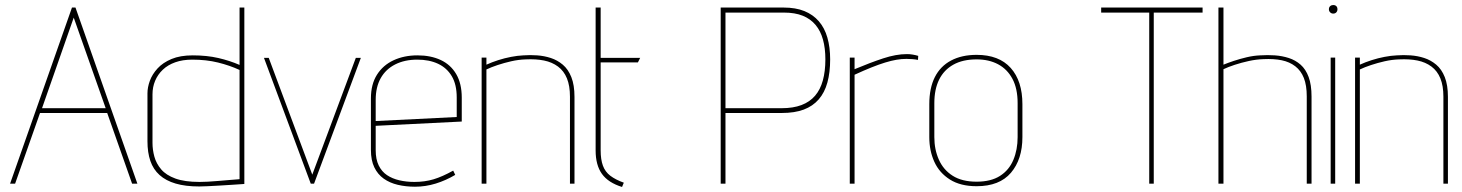

<svg xmlns="http://www.w3.org/2000/svg" viewBox="-20 -730 5810 763"><path d="M526 0 280 -700H266L20 0H40L139 -281H406L505 0ZM147 -300 273 -660 400 -300Z M951 1V-700H932V-472Q893 -489 847.5 -499.5Q802 -510 746 -510Q696 -510 661.5 -495.5Q627 -481 606 -458Q585 -435 575.5 -409Q566 -383 566 -359V-169Q566 -124 577.5 -90.5Q589 -57 614 -34.5Q639 -12 678 -0.5Q717 11 772 11Q783 11 804.5 10Q826 9 851.5 7.5Q877 6 900 4.5Q923 3 937.5 2Q952 1 951 1ZM932 -452V-18Q933 -18 921 -17Q909 -16 889.5 -14.5Q870 -13 848 -11Q826 -9 806 -8Q786 -7 773 -7Q714 -7 677 -20.5Q640 -34 620.5 -57Q601 -80 593.5 -107.5Q586 -135 586 -162V-355Q586 -384 596.5 -409Q607 -434 627 -453Q647 -472 676.5 -482.5Q706 -493 744 -493Q800 -493 846.5 -481.5Q893 -470 932 -452Z M1029 -500 1215 0H1228L1414 -500H1394L1221 -36L1048 -500Z M1473 -133V-230L1815 -247V-342Q1815 -398 1793 -435.5Q1771 -473 1731.5 -491.5Q1692 -510 1639 -510Q1586 -510 1544 -490.5Q1502 -471 1478 -433Q1454 -395 1454 -339V-134Q1454 -93 1467.5 -65Q1481 -37 1505 -20Q1529 -3 1561 4.5Q1593 12 1629 12Q1671 12 1711.5 -0.5Q1752 -13 1789 -35L1781 -52Q1738 -28 1703 -17.5Q1668 -7 1627 -7Q1595 -7 1567 -13.5Q1539 -20 1518 -34Q1497 -48 1485 -72.5Q1473 -97 1473 -133ZM1795 -343V-265L1473 -249V-333Q1473 -384 1493 -419.5Q1513 -455 1550.5 -474Q1588 -493 1638 -493Q1686 -493 1721 -476.5Q1756 -460 1775.5 -427Q1795 -394 1795 -343Z M2245 -346V0H2263V-345Q2263 -392 2250.5 -423.5Q2238 -455 2216.5 -473Q2195 -491 2169 -499.5Q2143 -508 2114.5 -510Q2086 -512 2060 -510Q2037 -509 2011 -504Q1985 -499 1960 -491Q1935 -483 1913 -473V-501H1894V0H1913V-454Q1932 -463 1957.5 -471.5Q1983 -480 2011.5 -486.5Q2040 -493 2069 -494Q2110 -496 2142 -489.5Q2174 -483 2197.5 -465.5Q2221 -448 2233 -418.5Q2245 -389 2245 -346Z M2367 -132V-482H2515L2524 -500H2367V-700H2347V-132Q2347 -74 2372 -39Q2397 -4 2452 13L2459 -4Q2426 -16 2405.5 -31.5Q2385 -47 2376 -71.5Q2367 -96 2367 -132Z M3094 -700H2844V0H2863V-281H3087Q3138 -281 3174 -294.5Q3210 -308 3233.5 -335Q3257 -362 3268 -402Q3279 -442 3279 -494Q3279 -542 3268 -580.5Q3257 -619 3234 -645.5Q3211 -672 3176.5 -686Q3142 -700 3094 -700ZM2863 -300V-680H3095Q3139 -680 3170 -667.5Q3201 -655 3221 -631Q3241 -607 3250.5 -572.5Q3260 -538 3260 -494Q3260 -447 3250 -410.5Q3240 -374 3219 -349.5Q3198 -325 3165 -312.5Q3132 -300 3086 -300Z M3628 -492 3629 -508Q3619 -511 3607.5 -513Q3596 -515 3584 -515Q3541 -515 3489.5 -498Q3438 -481 3376 -455V-501H3357V0H3376V-433Q3413 -450 3443 -462Q3473 -474 3497.5 -481.5Q3522 -489 3542.5 -492.5Q3563 -496 3582 -496Q3593 -496 3605.5 -495Q3618 -494 3628 -492Z M4043 -185V-316Q4043 -408 3996.5 -460Q3950 -512 3861 -512Q3802 -512 3759.5 -489.5Q3717 -467 3695 -423.5Q3673 -380 3673 -316V-185Q3673 -131 3693 -87Q3713 -43 3755 -16.5Q3797 10 3861 10Q3952 10 3997.5 -43.5Q4043 -97 4043 -185ZM4024 -320V-185Q4024 -135 4007 -94.5Q3990 -54 3954 -31Q3918 -8 3861 -8Q3803 -8 3766 -31.5Q3729 -55 3711 -95.5Q3693 -136 3693 -185V-320Q3693 -375 3712 -413.5Q3731 -452 3768.5 -473Q3806 -494 3861 -494Q3910 -494 3946.5 -474.5Q3983 -455 4003.5 -416.5Q4024 -378 4024 -320Z M4565 -680H4759V-700H4356V-680H4547V0H4565Z M4842 -473V-700H4822V0H4842V-455Q4861 -464 4887 -472.5Q4913 -481 4942.5 -487.5Q4972 -494 5001 -495Q5042 -497 5073.5 -490.5Q5105 -484 5127.5 -466.5Q5150 -449 5161.5 -420Q5173 -391 5173 -347V0H5192V-346Q5192 -393 5180.5 -424Q5169 -455 5148.5 -473Q5128 -491 5101.5 -499.5Q5075 -508 5046 -510Q5017 -512 4988 -510Q4962 -509 4934.5 -502.5Q4907 -496 4883 -488Q4859 -480 4842 -473Z M5268 0H5286V-501H5268ZM5278 -710Q5271 -710 5266 -705.5Q5261 -701 5261 -693Q5261 -686 5266 -681Q5271 -676 5278 -676Q5286 -676 5290.5 -681Q5295 -686 5295 -693Q5295 -701 5290.5 -705.5Q5286 -710 5278 -710Z M5716 -346V0H5734V-345Q5734 -392 5721.5 -423.5Q5709 -455 5687.5 -473Q5666 -491 5640 -499.5Q5614 -508 5585.5 -510Q5557 -512 5531 -510Q5508 -509 5482 -504Q5456 -499 5431 -491Q5406 -483 5384 -473V-501H5365V0H5384V-454Q5403 -463 5428.5 -471.5Q5454 -480 5482.5 -486.5Q5511 -493 5540 -494Q5581 -496 5613 -489.5Q5645 -483 5668.5 -465.5Q5692 -448 5704 -418.5Q5716 -389 5716 -346Z"/></svg>

Font: Advent Pro Thin
Style: Regular
Weight: 250
Version: Version 3.000